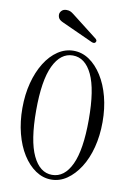

<svg xmlns="http://www.w3.org/2000/svg" viewBox="-102 -1013 745 1085"><g transform="rotate(10 270.0 -470.5)"><path d="M270 9Q222 9 180 -19.5Q138 -48 106.5 -98Q75 -148 57.5 -215.5Q40 -283 40 -361Q40 -439 57.5 -506Q75 -573 106.5 -623.5Q138 -674 180 -702Q222 -730 270 -730Q318 -730 359.5 -702Q401 -674 433 -623.5Q465 -573 482.5 -506Q500 -439 500 -361Q500 -283 482.5 -215.5Q465 -148 433 -98Q401 -48 359.5 -19.5Q318 9 270 9ZM270 -18Q341 -18 381 -103Q421 -188 421 -361Q421 -534 381 -618.5Q341 -703 270 -703Q200 -703 159.5 -618.5Q119 -534 119 -361Q119 -188 159.5 -103Q200 -18 270 -18ZM361 -796 183 -877Q165 -885 158.5 -894.5Q152 -904 152 -917Q152 -929 162 -939.5Q172 -950 190 -950Q203 -950 212 -946Q221 -942 231 -934L375 -822Q391 -811 384 -800Q378 -789 361 -796Z"/></g></svg>

Font: Instrument Serif
Style: Regular
Weight: 400
Designer: Rodrigo Fuenzalida
Foundry: fragTYPE
Version: Version 1.000; ttfautohint (v1.8.4.7-5d5b);gftools[0.9.27]